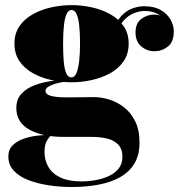

<svg xmlns="http://www.w3.org/2000/svg" viewBox="-20 -490 724 770"><path d="M268 260Q221 260 175.8 253.2Q130.5 246.5 93.8 232.2Q57 218 35.2 194.5Q13.5 171 13.5 137.5Q13.5 109 31.8 91.8Q50 74.5 76.5 65.8Q103 57 129.8 54Q156.5 51 173 51H188Q177 58.5 167.8 75Q158.5 91.5 158.5 119.5Q158.5 153.5 174.5 180.2Q190.5 207 223.2 222.2Q256 237.5 306 237.5Q334 237.5 362.8 232.5Q391.5 227.5 416 216.2Q440.5 205 455.8 186Q471 167 471 139Q471 107.5 454.2 90Q437.5 72.5 410 65.8Q382.5 59 350 59Q339.5 59 316.5 59Q293.5 59 270.5 59Q247.5 59 236.5 59Q150.5 59 98 30Q45.5 1 45.5 -56.5Q45.5 -92 66.2 -114.2Q87 -136.5 120.2 -148.8Q153.5 -161 192 -165.8Q230.5 -170.5 266 -170.5L265 -164Q252.5 -164 235.2 -161.5Q218 -159 201.2 -154Q184.5 -149 173.5 -142Q162.5 -135 162.5 -126Q162.5 -111.5 184.2 -105.5Q206 -99.5 247 -99.5Q264.5 -99.5 284.8 -99.8Q305 -100 324.5 -100.2Q344 -100.5 358 -100.5Q386 -100.5 417.5 -91Q449 -81.5 476.8 -60.2Q504.5 -39 522 -4Q539.5 31 539.5 82Q539.5 132 518.8 166.2Q498 200.5 460.8 221Q423.5 241.5 374.2 250.8Q325 260 268 260ZM267 -160Q227.5 -160 187 -168.8Q146.5 -177.5 112.8 -196Q79 -214.5 58.5 -244Q38 -273.5 38 -315Q38 -356.5 58.5 -385.8Q79 -415 112.8 -433.5Q146.5 -452 187 -460.8Q227.5 -469.5 267 -469.5Q307 -469.5 347.2 -460.8Q387.5 -452 421.2 -433.5Q455 -415 475.5 -385.8Q496 -356.5 496 -315Q496 -273.5 475.5 -244Q455 -214.5 421.2 -196Q387.5 -177.5 347.2 -168.8Q307 -160 267 -160ZM267 -179.5Q279 -179.5 286.5 -197Q294 -214.5 297.5 -245Q301 -275.5 301 -315Q301 -359.5 297.5 -389.5Q294 -419.5 286.5 -434.8Q279 -450 267 -450Q255 -450 247.5 -434.8Q240 -419.5 236.5 -389.5Q233 -359.5 233 -315Q233 -275.5 235.5 -245Q238 -214.5 245.2 -197Q252.5 -179.5 267 -179.5ZM599 -284.5Q569 -284.5 546.2 -304.2Q523.5 -324 523.5 -360Q523.5 -396.5 546.5 -414Q569.5 -431.5 599 -431.5Q624.5 -431.5 650.2 -414Q676 -396.5 676 -364.5H656.5Q656.5 -398 629.5 -422Q602.5 -446 560 -446Q539.5 -446 516.8 -437Q494 -428 474.5 -406Q455 -384 445 -344.5L431.5 -354.5Q441.5 -396.5 462 -420.8Q482.5 -445 508 -455Q533.5 -465 558.5 -465Q598 -465 624.2 -450Q650.5 -435 663.8 -411.8Q677 -388.5 677 -364.5Q677 -321.5 653 -303Q629 -284.5 599 -284.5Z"/></svg>

Font: Bodoni Moda 11pt Black
Style: Regular
Weight: 900
Designer: Owen Earl
Foundry: indestructible type
Version: Version 2.004